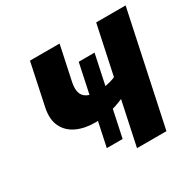

<svg xmlns="http://www.w3.org/2000/svg" viewBox="-145 -818 995 977"><g transform="rotate(-30 353.0 -329.0)"><path d="M275 -219Q213 -219 167 -240.5Q121 -262 100 -305Q79 -348 92 -412L144 -658H318L275 -456Q268 -421 274.5 -397.5Q281 -374 303.5 -362Q326 -350 365 -350Q389 -350 414.5 -354.5Q440 -359 463 -367.5Q486 -376 501 -387L527 -309Q492 -277 447 -257Q402 -237 357.5 -228Q313 -219 275 -219ZM260 -77 356 -529H449L353 -77ZM393 0 533 -658H706L566 0Z"/></g></svg>

Font: Ysabeau Black
Style: Italic
Weight: 900
Italic angle: -12°
Version: Version 2.000;gftools[0.9.27.dev2+g8671c4b]